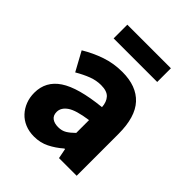

<svg xmlns="http://www.w3.org/2000/svg" viewBox="-198 -798 922 922"><g transform="rotate(45 263.5 -336.5)"><path d="M190 12Q156 12 128.5 0.5Q101 -11 82 -31.5Q63 -52 52.5 -79Q42 -106 42 -138Q42 -216 108 -260Q174 -304 321 -319Q319 -352 301.5 -371.5Q284 -391 243 -391Q211 -391 179.5 -379Q148 -367 112 -346L59 -443Q107 -472 159.5 -490Q212 -508 271 -508Q367 -508 417.5 -453.5Q468 -399 468 -284V0H348L338 -51H334Q302 -23 267 -5.5Q232 12 190 12ZM240 -102Q265 -102 283 -113Q301 -124 321 -144V-231Q243 -220 213 -199Q183 -178 183 -149Q183 -125 198.5 -113.5Q214 -102 240 -102ZM127 -592V-685H423V-592Z"/></g></svg>

Font: hySource Sans Pro
Style: Bold
Weight: 700
Designer: Paul D. Hunt
Foundry: Adobe Systems Incorporated
Version: Version 2.021;PS 2.000;hotconv 1.0.86;makeotf.lib2.5.63406